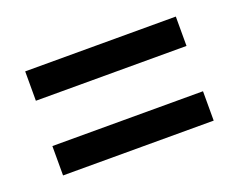

<svg xmlns="http://www.w3.org/2000/svg" viewBox="-55 -572 535 430"><g transform="rotate(-20 212.5 -357.0)"><path d="M33 -411V-481H392V-411ZM33 -233V-303H392V-233Z"/></g></svg>

Font: Noto Serif Myanmar ExtraCondensed ExtraBold
Style: Regular
Weight: 800
Width: 2
Designer: Ben Mitchell and the Monotype Design Team
Foundry: Monotype Imaging Inc.
Version: Version 2.106; ttfautohint (v1.8.4.7-5d5b)